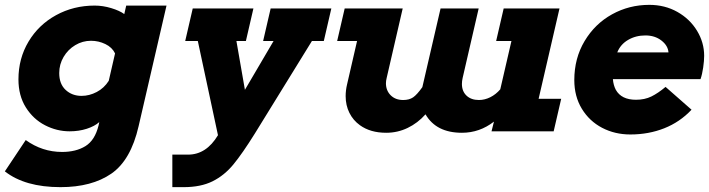

<svg xmlns="http://www.w3.org/2000/svg" viewBox="-30 -541 2921 791"><path d="M257 0Q204 0 155.5 -25Q107 -50 76.5 -98.5Q46 -147 46 -214Q46 -300 87.5 -369.5Q129 -439 201 -478.5Q273 -518 360 -518Q394 -518 428.5 -507.5Q463 -497 482 -483L490 -518H656L541 -21Q509 119 428.5 174.5Q348 230 219 230Q73 230 -10 165L76 36Q144 85 226 85Q283 85 322 61Q361 37 376 -24L379 -38Q360 -21 327.5 -10.5Q295 0 257 0ZM418 -208 444 -321Q432 -346 404 -359.5Q376 -373 345 -373Q310 -373 280 -355Q250 -337 232 -306.5Q214 -276 214 -240Q214 -195 240.5 -170.5Q267 -146 306 -146Q338 -146 368.5 -162Q399 -178 418 -208Z M680 96H745Q820 96 868 16L785 -372H733L764 -506H1014L983 -372H944L979 -171L1097 -372H1054L1085 -506H1335L1304 -372H1255L1020 9Q969 91 931.5 136.5Q894 182 845.5 206Q797 230 727 230H680Z M1453 -25Q1425 -45 1409.5 -76Q1394 -107 1394 -145Q1394 -169 1400 -194L1441 -372H1359L1390 -506H1629L1563 -220Q1560 -208 1560 -198Q1560 -168 1579.5 -148.5Q1599 -129 1631 -129Q1656 -129 1672 -140Q1688 -151 1710 -182L1785 -506H1942L1876 -220Q1873 -207 1873 -195Q1873 -165 1892 -147Q1911 -129 1943 -129Q1967 -129 1990 -140.5Q2013 -152 2031 -173L2077 -372H2014L2045 -506H2275L2189 -134H2282L2251 0H1995L2005 -40Q1946 6 1873 6Q1767 6 1723 -70Q1691 -34 1649.5 -14Q1608 6 1561 6Q1496 6 1453 -25Z M2507 -171Q2530 -130 2590 -130Q2626 -130 2653.5 -143.5Q2681 -157 2712 -183L2819 -89Q2771 -38 2706.5 -12.5Q2642 13 2567 13Q2503 13 2450.5 -14.5Q2398 -42 2367 -93Q2336 -144 2336 -211Q2336 -301 2378.5 -372Q2421 -443 2491.5 -482Q2562 -521 2645 -521Q2709 -521 2760.5 -492Q2812 -463 2841.5 -414.5Q2871 -366 2871 -311Q2871 -291 2867 -263Q2863 -235 2856 -215H2495Q2497 -190 2507 -171ZM2513 -325H2724Q2722 -353 2695 -374Q2668 -395 2629 -395Q2589 -395 2557.5 -376.5Q2526 -358 2513 -325Z"/></svg>

Font: Arvo
Style: Bold Italic
Weight: 700
Italic angle: -13°
Designer: Anton Koovit (Cyrillic Expansion: Cyreal)
Foundry: Anton Koovit, Yassin Baggar
Version: Version 3.000